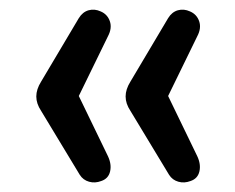

<svg xmlns="http://www.w3.org/2000/svg" viewBox="-20 -467 493 402"><path d="M192 -88Q179 -83 166.5 -86.5Q154 -90 147 -101L66 -235Q56 -250 56 -265Q56 -280 66 -296L145 -429Q153 -442 165.5 -445.5Q178 -449 191 -443Q205 -437 210 -422.5Q215 -408 206 -391L145 -266L206 -140Q214 -123 210.5 -108Q207 -93 192 -88ZM379 -88Q366 -83 353.5 -86.5Q341 -90 334 -101L253 -235Q243 -250 243 -265Q243 -280 253 -296L332 -429Q340 -442 352.5 -445.5Q365 -449 378 -443Q392 -437 397 -422.5Q402 -408 393 -391L332 -266L393 -140Q401 -123 397.5 -108Q394 -93 379 -88Z"/></svg>

Font: Nunito Medium
Style: Regular
Weight: 500
Designer: Vernon Adams
Foundry: Vernon Adams
Version: Version 3.601